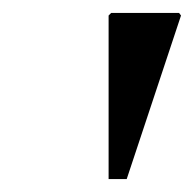

<svg xmlns="http://www.w3.org/2000/svg" viewBox="-20 -721 300 297"><path d="M148 -444V-697L152 -701H257L260 -697L176 -444Z"/></svg>

Font: Platypi Light Light
Style: Italic
Weight: 300
Italic angle: -13°
Version: Version 1.200